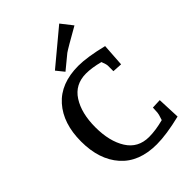

<svg xmlns="http://www.w3.org/2000/svg" viewBox="-226 -848 952 952"><g transform="rotate(-45 250.0 -372.0)"><path d="M294 11Q170 11 104 -63.5Q38 -138 38 -264.5Q38 -391 104 -465.5Q170 -540 294 -540Q355 -540 457 -515L449 -395L398 -398V-437Q398 -446 388 -472Q334 -486 294 -486Q217 -486 177.5 -424.5Q138 -363 138 -264.5Q138 -166 177 -104Q216 -42 293 -42Q339 -42 396 -57Q407 -90 407 -97L409 -132L459 -134L464 -14Q362 11 294 11ZM375 -755 422 -695Q316 -635 301 -624L228 -564L195 -605Z"/></g></svg>

Font: Andada SC
Style: Regular
Weight: 400
Designer: Carolina Giovagnoli
Foundry: Carolina Giovagnoli
Version: Version 1.003